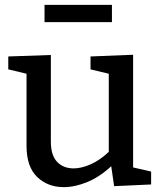

<svg xmlns="http://www.w3.org/2000/svg" viewBox="-20 -759 664 789"><path d="M242 10Q176 10 132.5 -32Q89 -74 89 -160V-456L14 -474V-527L189 -533V-177Q189 -121 214.5 -94Q240 -67 283 -67Q314 -67 352 -83.5Q390 -100 427 -135V-456L352 -474V-527L527 -534V-71L601 -54V-1L449 6L437 -76Q390 -32 339 -11Q288 10 242 10ZM440 -739V-668H163V-739Z"/></svg>

Font: Bitter Medium
Style: Regular
Weight: 500
Designer: Sol Matas, and Bitter project Authors
Foundry: Sol Matas
Version: Version 2.001